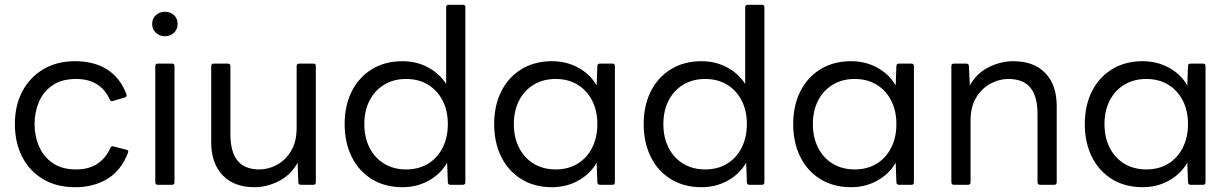

<svg xmlns="http://www.w3.org/2000/svg" viewBox="-20 -770 5121 800"><path d="M293 10Q216 10 159.5 -23.5Q103 -57 72.5 -116.5Q42 -176 42 -253Q42 -330 73 -389Q104 -448 160.5 -481.5Q217 -515 293 -515Q372 -515 426.5 -480.5Q481 -446 507 -377Q510 -367 500 -364L450 -349Q442 -346 437 -356Q398 -441 297 -441Q238 -441 199.5 -415Q161 -389 142.5 -346Q124 -303 124 -253Q124 -203 143 -159.5Q162 -116 200.5 -90Q239 -64 297 -64Q350 -64 385.5 -87.5Q421 -111 440 -154Q444 -163 453 -160L507 -146Q518 -143 513 -133Q485 -60 428 -25Q371 10 293 10Z M667 -619Q645 -619 629.5 -633.5Q614 -648 614 -670Q614 -693 629.5 -707Q645 -721 667 -721Q690 -721 705 -707Q720 -693 720 -670Q720 -648 705 -633.5Q690 -619 667 -619ZM638 0Q627 0 627 -11V-495Q627 -505 638 -505H697Q707 -505 707 -495V-11Q707 0 697 0Z M1040 10Q955 10 907.5 -40Q860 -90 860 -177V-495Q860 -505 870 -505H929Q940 -505 940 -495V-211Q940 -138 969.5 -101Q999 -64 1061 -64Q1097 -64 1132.5 -82.5Q1168 -101 1192 -139.5Q1216 -178 1216 -238V-495Q1216 -505 1227 -505H1286Q1296 -505 1296 -495V-11Q1296 0 1286 0H1234Q1223 0 1223 -11L1220 -92Q1192 -41 1142 -15.5Q1092 10 1040 10Z M1657 10Q1584 10 1529.5 -23.5Q1475 -57 1445.5 -116.5Q1416 -176 1416 -253Q1416 -330 1445.5 -389Q1475 -448 1529.5 -481.5Q1584 -515 1657 -515Q1715 -515 1763 -489.5Q1811 -464 1839 -420V-740Q1839 -750 1850 -750H1909Q1919 -750 1919 -740V-11Q1919 0 1909 0H1857Q1846 0 1846 -11L1843 -92Q1816 -45 1766.5 -17.5Q1717 10 1657 10ZM1672 -64Q1724 -64 1763 -87.5Q1802 -111 1824 -154Q1846 -197 1846 -253Q1846 -309 1824 -351.5Q1802 -394 1763 -417.5Q1724 -441 1672 -441Q1621 -441 1581.5 -417.5Q1542 -394 1520 -351.5Q1498 -309 1498 -253Q1498 -197 1520 -154Q1542 -111 1581.5 -87.5Q1621 -64 1672 -64Z M2280 10Q2207 10 2152.5 -23.5Q2098 -57 2068.5 -116.5Q2039 -176 2039 -253Q2039 -330 2068.5 -389Q2098 -448 2152.5 -481.5Q2207 -515 2280 -515Q2340 -515 2389.5 -488Q2439 -461 2466 -414L2469 -495Q2469 -505 2480 -505H2532Q2542 -505 2542 -495V-11Q2542 0 2532 0H2480Q2469 0 2469 -11L2466 -92Q2439 -45 2389.5 -17.5Q2340 10 2280 10ZM2295 -64Q2347 -64 2386 -87.5Q2425 -111 2447 -154Q2469 -197 2469 -253Q2469 -309 2447 -351.5Q2425 -394 2386 -417.5Q2347 -441 2295 -441Q2244 -441 2204.5 -417.5Q2165 -394 2143 -351.5Q2121 -309 2121 -253Q2121 -197 2143 -154Q2165 -111 2204.5 -87.5Q2244 -64 2295 -64Z M2903 10Q2830 10 2775.5 -23.5Q2721 -57 2691.5 -116.5Q2662 -176 2662 -253Q2662 -330 2691.5 -389Q2721 -448 2775.5 -481.5Q2830 -515 2903 -515Q2961 -515 3009 -489.5Q3057 -464 3085 -420V-740Q3085 -750 3096 -750H3155Q3165 -750 3165 -740V-11Q3165 0 3155 0H3103Q3092 0 3092 -11L3089 -92Q3062 -45 3012.5 -17.5Q2963 10 2903 10ZM2918 -64Q2970 -64 3009 -87.5Q3048 -111 3070 -154Q3092 -197 3092 -253Q3092 -309 3070 -351.5Q3048 -394 3009 -417.5Q2970 -441 2918 -441Q2867 -441 2827.5 -417.5Q2788 -394 2766 -351.5Q2744 -309 2744 -253Q2744 -197 2766 -154Q2788 -111 2827.5 -87.5Q2867 -64 2918 -64Z M3526 10Q3453 10 3398.5 -23.5Q3344 -57 3314.5 -116.5Q3285 -176 3285 -253Q3285 -330 3314.5 -389Q3344 -448 3398.5 -481.5Q3453 -515 3526 -515Q3586 -515 3635.5 -488Q3685 -461 3712 -414L3715 -495Q3715 -505 3726 -505H3778Q3788 -505 3788 -495V-11Q3788 0 3778 0H3726Q3715 0 3715 -11L3712 -92Q3685 -45 3635.5 -17.5Q3586 10 3526 10ZM3541 -64Q3593 -64 3632 -87.5Q3671 -111 3693 -154Q3715 -197 3715 -253Q3715 -309 3693 -351.5Q3671 -394 3632 -417.5Q3593 -441 3541 -441Q3490 -441 3450.5 -417.5Q3411 -394 3389 -351.5Q3367 -309 3367 -253Q3367 -197 3389 -154Q3411 -111 3450.5 -87.5Q3490 -64 3541 -64Z M3955 0Q3944 0 3944 -11V-495Q3944 -505 3955 -505H4006Q4017 -505 4017 -495L4021 -414Q4049 -465 4099.5 -490Q4150 -515 4202 -515Q4288 -515 4335.5 -465.5Q4383 -416 4383 -328V-11Q4383 0 4373 0H4314Q4303 0 4303 -11V-295Q4303 -368 4273.5 -404.5Q4244 -441 4181 -441Q4145 -441 4109 -422.5Q4073 -404 4048.5 -365.5Q4024 -327 4024 -267V-11Q4024 0 4014 0Z M4741 10Q4668 10 4613.5 -23.5Q4559 -57 4529.5 -116.5Q4500 -176 4500 -253Q4500 -330 4529.5 -389Q4559 -448 4613.5 -481.5Q4668 -515 4741 -515Q4801 -515 4850.5 -488Q4900 -461 4927 -414L4930 -495Q4930 -505 4941 -505H4993Q5003 -505 5003 -495V-11Q5003 0 4993 0H4941Q4930 0 4930 -11L4927 -92Q4900 -45 4850.5 -17.5Q4801 10 4741 10ZM4756 -64Q4808 -64 4847 -87.5Q4886 -111 4908 -154Q4930 -197 4930 -253Q4930 -309 4908 -351.5Q4886 -394 4847 -417.5Q4808 -441 4756 -441Q4705 -441 4665.5 -417.5Q4626 -394 4604 -351.5Q4582 -309 4582 -253Q4582 -197 4604 -154Q4626 -111 4665.5 -87.5Q4705 -64 4756 -64Z"/></svg>

Font: LINE Seed Sans
Style: Regular
Weight: 400
Designer: LINE VX Design & Dalton Maag Ltd & Sandoll Inc
Foundry: Dalton Maag Ltd
Version: Version 1.003